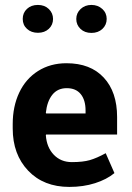

<svg xmlns="http://www.w3.org/2000/svg" viewBox="-20 -736 526 767"><path d="M321.8 -294.4Q321.8 -336.4 302.5 -360.1Q283.2 -383.8 246.6 -383.8Q210 -383.8 189 -357.4Q168 -331.1 163.1 -285.2L164.6 -282.7H321.8ZM256.8 10.7Q154.3 10.7 92.5 -54.2Q30.8 -119.1 30.8 -222.7V-240.2Q30.8 -311 56.9 -366.2Q83 -421.4 132.1 -452.4Q181.2 -483.4 245.6 -483.4Q341.3 -483.4 394.5 -426Q447.8 -368.7 447.8 -268.6V-198.7H164.1L163.1 -195.8Q166.5 -147.5 194.8 -117.9Q223.1 -88.4 267.1 -88.4Q311 -88.4 338.9 -96.4Q366.7 -104.5 402.3 -124L437 -44.9V-44.4Q406.2 -19 359.6 -4.2Q313 10.7 256.8 10.7ZM191.9 -660.2Q191.9 -636.7 175 -620.8Q158.2 -605 131.6 -605Q105 -605 87.9 -620.6Q70.8 -636.2 70.8 -660.4Q70.8 -684.6 87.6 -700.4Q104.5 -716.3 131.3 -716.3Q158.2 -716.3 175 -700Q191.9 -683.6 191.9 -660.2ZM389.2 -620.6Q372.1 -604.5 345.2 -604.5Q318.4 -604.5 301.5 -620.6Q284.7 -636.7 284.7 -660.2Q284.7 -683.6 302 -700Q319.3 -716.3 345.2 -716.3Q371.1 -716.3 388.7 -700.2Q406.2 -684.1 406.2 -660.4Q406.2 -636.7 389.2 -620.6Z"/></svg>

Font: Yantramanav
Style: Bold
Weight: 700
Version: Version 1.001;PS 1.0;hotconv 1.0.72;makeotf.lib2.5.5900; ttf